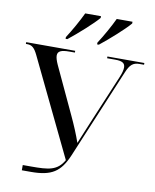

<svg xmlns="http://www.w3.org/2000/svg" viewBox="-99 -1006 873 1080"><g transform="rotate(10 337.5 -465.5)"><path d="M215 -781V-771H225C277 -812 360 -886 389 -921V-931H299C278 -886 243 -824 215 -781ZM395 -781V-771H405C457 -812 540 -886 569 -921V-931H479C458 -886 423 -824 395 -781ZM101 0H153C270 0 320 -32 362 -132L576 -643C595 -689 613 -704 649 -704H675V-714H464V-704H510C549 -704 567 -695 567 -669C567 -655 562 -635 551 -610L436 -336C418 -293 400 -249 382 -206C366 -252 345 -302 322 -351L197 -619C187 -641 182 -658 182 -670C182 -695 202 -704 249 -704H280V-714H0V-704H8C35 -704 50 -691 69 -651L335 -99C298 -34 247 -30 150 -30H101Z"/></g></svg>

Font: Noto Serif Display
Style: Regular
Weight: 400
Designer: Monotype Design Team
Foundry: Monotype Imaging Inc.
Version: Version 2.009